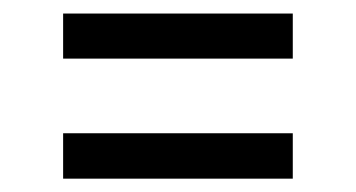

<svg xmlns="http://www.w3.org/2000/svg" viewBox="-20 -440 528 285"><path d="M73.7 -353V-419.9H414.6V-353ZM73.7 -174.8V-242.2H414.6V-174.8Z"/></svg>

Font: Trocchi
Style: Regular
Weight: 400
Designer: Vernon Adams
Foundry: Vernon Adams
Version: Version 1.101; ttfautohint (v1.8.4.7-5d5b);gftools[0.9.27]